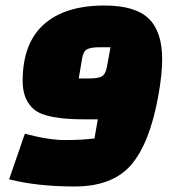

<svg xmlns="http://www.w3.org/2000/svg" viewBox="-20 -660 640 695"><path d="M277 -447 265 -376H303Q335 -376 348.5 -383.5Q362 -391 367 -418L380 -489H341Q309 -489 295 -481.5Q281 -474 277 -447ZM334 -228H286Q148 -228 105 -262.5Q62 -297 62 -367Q62 -503 138.5 -571.5Q215 -640 358 -640Q470 -640 518.5 -592.5Q567 -545 567 -446Q567 -391 553 -313Q522 -141 454.5 -63Q387 15 250.5 15Q114 15 13 -11L70 -176Q156 -153 216 -153Q276 -153 322 -159Z"/></svg>

Font: Changa One
Style: Italic
Weight: 400
Italic angle: -12°
Designer: Eduardo Rodriguez Tunni
Foundry: Eduardo Rodriguez Tunni
Version: Version 1.003